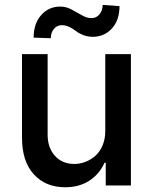

<svg xmlns="http://www.w3.org/2000/svg" viewBox="-20 -770 634 797"><path d="M417 -226.1V-545.4H523.4V0H418.9V-94.2H413.6Q393.6 -48.3 351.6 -20.5Q309.6 7.3 250.5 7.3Q169.4 7.3 120.4 -46.4Q71.3 -100.1 71.3 -198.7V-545.4H177.7V-211.4Q177.7 -156.2 208.3 -122.8Q238.8 -89.4 288.6 -89.4Q311.5 -89.4 334 -97.9Q356.4 -106.4 375.2 -122.6Q394 -138.7 405.5 -165.8Q417 -192.9 417 -226.1ZM190.9 -611.3 119.6 -613.8Q119.6 -671.9 150.9 -707.3Q182.1 -742.7 230 -742.7Q254.4 -742.7 276.9 -730.7Q299.3 -718.8 319.8 -706.8Q340.3 -694.8 359.9 -694.8Q379.9 -694.8 392.8 -710.4Q405.8 -726.1 406.2 -749.5L476.1 -744.6Q476.1 -686.5 444.8 -652.1Q413.6 -617.7 365.7 -617.2Q343.3 -617.2 324.5 -624.8Q305.7 -632.3 294.7 -641.4Q283.7 -650.4 268.3 -658Q252.9 -665.5 236.3 -665.5Q216.8 -665.5 203.9 -650.1Q190.9 -634.8 190.9 -611.3Z"/></svg>

Font: Karasuma Gothic
Style: Regular
Weight: 500
Designer: Rasmus Andersson / Ryoko Nishizuka
Foundry: Genbu
Version: Version 1.00